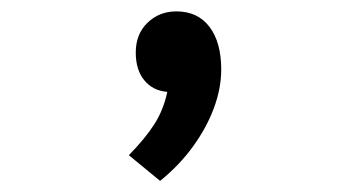

<svg xmlns="http://www.w3.org/2000/svg" viewBox="-20 -169 626 339"><path d="M262.7 150.4 207.5 105Q235.8 76.2 252.2 50.8Q268.6 25.4 275.4 -6.8Q250 -8.8 234.9 -27.1Q219.7 -45.4 219.7 -76.2Q219.7 -108.9 240.5 -128.9Q261.2 -148.9 291.5 -148.9Q329.1 -148.9 349.9 -121.6Q370.6 -94.2 370.6 -46.4Q370.6 -13.2 357.7 21.7Q344.7 56.6 320.8 89.6Q296.9 122.6 262.7 150.4Z"/></svg>

Font: Cascadia Code Medium
Style: Regular
Weight: 500
Monospace: yes
Designer: Aaron Bell
Foundry: Saja Typeworks
Version: Version 2407.024